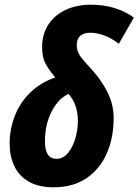

<svg xmlns="http://www.w3.org/2000/svg" viewBox="-20 -786 589 816"><path d="M208 10Q143 10 101.5 -14.5Q60 -39 40.5 -81Q21 -123 21 -175Q21 -237 43 -293.5Q65 -350 108.5 -392.5Q152 -435 215 -457Q189 -487 174 -514.5Q159 -542 159 -586Q159 -641 185.5 -681.5Q212 -722 259 -744Q306 -766 365 -766Q423 -766 469.5 -751Q516 -736 549 -711L485 -600Q451 -626 420 -636.5Q389 -647 364 -647Q337 -647 321.5 -634Q306 -621 306 -594Q306 -566 325 -542Q344 -518 374 -486Q414 -441 438.5 -390.5Q463 -340 463 -284Q463 -201 434 -134.5Q405 -68 348 -29Q291 10 208 10ZM220 -111Q249 -111 269.5 -136.5Q290 -162 300.5 -199Q311 -236 311 -272Q311 -342 271 -387Q228 -367 199.5 -312Q171 -257 171 -185Q171 -111 220 -111Z"/></svg>

Font: Noto Sans Condensed ExtraBold
Style: Italic
Weight: 800
Width: 3
Italic angle: -12°
Designer: Monotype Design Team
Foundry: Monotype Imaging Inc.
Version: Version 2.013; ttfautohint (v1.8.4.7-5d5b)